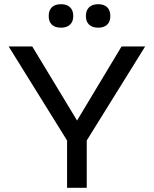

<svg xmlns="http://www.w3.org/2000/svg" viewBox="-20 -890 729 910"><path d="M21 -669.9H132.8L345.2 -318.8L556.2 -669.9H668L391.1 -224.1V0H297.9V-224.1ZM210.9 -813V-814.9Q210.9 -840.8 225.8 -855.5Q240.7 -870.1 269 -870.1Q296.9 -870.1 312 -855.5Q327.1 -840.8 327.1 -814.9V-813Q327.1 -787.6 311.8 -773.2Q296.4 -758.8 269 -758.8Q240.7 -758.8 225.8 -773.2Q210.9 -787.6 210.9 -813ZM387.2 -813V-814.9Q387.2 -840.8 402.3 -855.5Q417.5 -870.1 445.8 -870.1Q473.1 -870.1 488 -855.5Q502.9 -840.8 502.9 -814.9V-813Q502.9 -787.6 488 -773.2Q473.1 -758.8 445.8 -758.8Q417.5 -758.8 402.3 -773.2Q387.2 -787.6 387.2 -813Z"/></svg>

Font: LT Wave Text
Style: Regular
Weight: 400
Designer: Daniel Lyons
Version: Version 2.5 (Glyphs App)